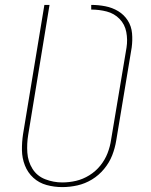

<svg xmlns="http://www.w3.org/2000/svg" viewBox="-20 -755 616 783"><path d="M234 8Q265 8 296 1Q327 -6 355 -23Q383 -40 404.5 -66Q426 -92 437.5 -121.5Q449 -151 454 -182L517 -561Q521 -590 518.5 -619Q516 -648 501 -671.5Q486 -695 462 -709.5Q438 -724 409.5 -729.5Q381 -735 352 -735V-716Q385 -716 415.5 -708Q446 -700 467.5 -678Q489 -656 495 -624.5Q501 -593 496 -561L433 -185Q429 -157 418.5 -130Q408 -103 389 -79.5Q370 -56 344 -40Q318 -24 290 -17.5Q262 -11 234 -11Q198 -11 164.5 -24Q131 -37 112.5 -66.5Q94 -96 91.5 -132.5Q89 -169 95 -205L182 -735H161L74 -208Q69 -175 69.5 -142.5Q70 -110 81.5 -80.5Q93 -51 116 -30Q139 -9 170 -0.5Q201 8 234 8Z"/></svg>

Font: Iosevka Sparkle Thin Oblique
Style: Regular
Weight: 100
Italic angle: -9°
Designer: Belleve Invis
Foundry: Belleve Invis
Version: Version 4.5.0; ttfautohint (v1.8.3)